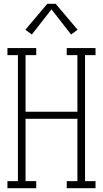

<svg xmlns="http://www.w3.org/2000/svg" viewBox="-20 -987 540 1007"><path d="M19 0V-37H74V-698H19V-735H170V-698H114V-401H386V-698H330V-735H481V-698H426V-37H481V0H330V-37H386V-364H114V-37H170V0ZM147 -806 113 -831 228 -967H272L387 -831L353 -806L250 -938Z"/></svg>

Font: Iosevka Slab Extralight
Style: Regular
Weight: 200
Monospace: yes
Designer: Belleve Invis
Foundry: Belleve Invis
Version: Version 11.1.1; ttfautohint (v1.8.3)